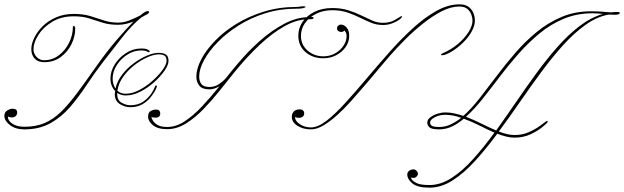

<svg xmlns="http://www.w3.org/2000/svg" viewBox="-90 -586 2871 883"><path d="M588 -535Q592 -535 594 -534Q595 -534 595 -533Q596 -531 595.5 -529.5Q595 -528 595 -528Q593 -524 588 -521Q583 -519 575.5 -514.5Q568 -510 559 -505Q517 -471 473.5 -416Q430 -361 384 -301Q344 -249 308 -194.5Q272 -140 232.5 -94Q193 -48 142 -19.5Q91 9 22 9Q-19 9 -44.5 -11Q-70 -31 -70 -53Q-70 -70 -56.5 -78Q-43 -86 -33 -86Q-11 -86 -11 -69Q-11 -58 -18 -52Q-25 -46 -35 -46Q-42 -46 -46.5 -47.5Q-51 -49 -54 -50Q-54 -31 -33 -17Q-12 -3 22 -3Q75 -3 115 -20Q155 -37 190.5 -71.5Q226 -106 266 -160Q306 -214 358 -288Q402 -350 446 -401.5Q490 -453 524 -487Q509 -481 491 -476.5Q473 -472 453 -472Q413 -472 382.5 -481.5Q352 -491 321.5 -501Q291 -511 249 -511Q192 -511 150.5 -486Q109 -461 86.5 -425.5Q64 -390 64 -360Q64 -339 78.5 -324Q93 -309 113 -309Q151 -309 181 -332Q211 -355 228 -390Q245 -425 245 -460Q245 -469 250.5 -466.5Q256 -464 256 -454Q256 -418 238.5 -382.5Q221 -347 189 -323.5Q157 -300 113 -300Q84 -300 69 -317Q54 -334 54 -360Q54 -384 67.5 -412Q81 -440 106 -465Q131 -490 167.5 -506Q204 -522 249 -522Q293 -522 325.5 -512Q358 -502 388 -492Q418 -482 453 -482Q480 -482 507 -493Q534 -504 555 -515Q579 -535 588 -535ZM560 -363Q578 -363 586 -359.5Q594 -356 596 -354Q600 -350 598 -348Q596 -346 593 -346H591Q589 -348 582 -351Q575 -354 559 -354Q525 -354 495 -334.5Q465 -315 446.5 -285.5Q428 -256 428 -224Q428 -199 441 -179Q449 -213 471.5 -242.5Q494 -272 524.5 -294.5Q555 -317 585.5 -330Q616 -343 640 -343Q662 -343 673.5 -335Q685 -327 685 -306Q685 -288 667 -261.5Q649 -235 619.5 -208.5Q590 -182 555.5 -164.5Q521 -147 488 -147Q466 -147 449 -159V-153Q449 -125 469.5 -113.5Q490 -102 509 -102Q546 -102 570 -119.5Q594 -137 607 -157.5Q620 -178 622 -186Q624 -193 627 -193Q633 -193 631 -186Q629 -179 620.5 -164Q612 -149 597.5 -132.5Q583 -116 561 -104.5Q539 -93 509 -93Q484 -93 461 -107.5Q438 -122 438 -153Q438 -159 440 -167Q430 -177 424 -191.5Q418 -206 418 -225Q418 -258 437.5 -289.5Q457 -321 489.5 -342Q522 -363 560 -363ZM450 -169Q464 -155 488 -155Q518 -155 550.5 -172Q583 -189 611.5 -214.5Q640 -240 658 -265Q676 -290 676 -306Q676 -324 666.5 -330Q657 -336 640 -336Q618 -336 587.5 -322.5Q557 -309 527.5 -286Q498 -263 476.5 -233Q455 -203 450 -169Z M1301 -557Q1322 -557 1312.5 -551.5Q1303 -546 1272 -546Q1197 -546 1130 -525Q1063 -504 1007.5 -469Q952 -434 911.5 -392.5Q871 -351 848.5 -309.5Q826 -268 826 -234Q826 -212 836.5 -199Q847 -186 873 -186Q898 -186 917 -199Q936 -212 950 -228Q963 -244 976.5 -261Q990 -278 1004 -294Q1050 -349 1104.5 -397.5Q1159 -446 1217 -476.5Q1275 -507 1329 -507Q1334 -507 1338.5 -507.5Q1343 -508 1346 -508Q1352 -508 1352 -504Q1352 -499 1343.5 -498Q1335 -497 1325 -497Q1275 -497 1218.5 -465.5Q1162 -434 1103 -378.5Q1044 -323 985 -250Q956 -214 921 -170Q886 -126 846.5 -85Q807 -44 765 -18Q723 8 679 8Q635 8 613 -10.5Q591 -29 591 -49Q591 -69 603 -75.5Q615 -82 628 -82Q641 -82 644 -75Q647 -68 647 -65Q647 -45 626 -45Q616 -45 611 -46.5Q606 -48 606 -48Q606 -48 610.5 -36.5Q615 -25 631 -13.5Q647 -2 679 -2Q719 -2 758.5 -27.5Q798 -53 838 -95.5Q878 -138 919 -189Q908 -183 896.5 -179Q885 -175 873 -175Q840 -175 826.5 -192Q813 -209 813 -234Q813 -270 835.5 -313Q858 -356 899 -398.5Q940 -441 997 -476Q1054 -511 1123.5 -532.5Q1193 -554 1272 -554Q1283 -554 1288.5 -555.5Q1294 -557 1301 -557Z M2023 -566Q2050 -566 2065.5 -554Q2081 -542 2087.5 -525Q2094 -508 2094 -492Q2094 -468 2080 -442.5Q2066 -417 2044 -394.5Q2022 -372 1997.5 -355.5Q1973 -339 1952 -333Q1949 -332 1943 -332Q1938 -332 1938 -334.5Q1938 -337 1948 -342Q1985 -358 2015.5 -383.5Q2046 -409 2064.5 -438Q2083 -467 2083 -492Q2083 -503 2078 -518Q2073 -533 2060 -544.5Q2047 -556 2022 -556Q1984 -556 1942 -534.5Q1900 -513 1857 -479Q1814 -445 1775 -406Q1736 -367 1704 -330.5Q1672 -294 1651 -268.5Q1630 -243 1624 -236Q1606 -215 1580 -184.5Q1554 -154 1524 -120.5Q1494 -87 1461.5 -57.5Q1429 -28 1398 -9.5Q1367 9 1340 9Q1304 9 1278 -7.5Q1252 -24 1252 -49Q1252 -63 1261 -73Q1270 -83 1290 -83Q1298 -83 1303.5 -78Q1309 -73 1309 -65Q1309 -54 1301.5 -49Q1294 -44 1287 -44Q1277 -44 1272 -46Q1267 -48 1267 -48Q1267 -29 1289.5 -14.5Q1312 0 1340 0Q1372 0 1411.5 -30.5Q1451 -61 1497 -111.5Q1543 -162 1594 -222.5Q1645 -283 1698.5 -343.5Q1752 -404 1807 -454.5Q1862 -505 1916.5 -535.5Q1971 -566 2023 -566ZM1438 -549Q1480 -549 1512.5 -538.5Q1545 -528 1571.5 -515Q1598 -502 1622 -491.5Q1646 -481 1671 -481Q1703 -481 1725.5 -494Q1748 -507 1752 -510Q1756 -512 1756 -512Q1761 -512 1757 -506Q1756 -502 1743.5 -493.5Q1731 -485 1712 -478Q1693 -471 1671 -471Q1642 -471 1616.5 -481.5Q1591 -492 1565 -505Q1539 -518 1508 -528.5Q1477 -539 1438 -539Q1396 -539 1363.5 -522.5Q1331 -506 1312.5 -479.5Q1294 -453 1294 -421Q1294 -380 1324.5 -353.5Q1355 -327 1397 -327Q1427 -327 1451 -340.5Q1475 -354 1489.5 -375.5Q1504 -397 1504 -420Q1504 -432 1499 -439Q1494 -446 1494 -446Q1494 -446 1490.5 -442.5Q1487 -439 1479 -439Q1472 -439 1466 -443Q1460 -447 1460 -455Q1460 -463 1465.5 -468Q1471 -473 1477 -473Q1492 -473 1504 -459.5Q1516 -446 1516 -421Q1516 -393 1499.5 -369.5Q1483 -346 1456 -332Q1429 -318 1397 -318Q1348 -318 1315 -346.5Q1282 -375 1282 -422Q1282 -457 1301.5 -485.5Q1321 -514 1356 -531.5Q1391 -549 1438 -549Z M2746 -531Q2761 -531 2761 -526Q2758 -518 2738 -518Q2727 -518 2709 -519Q2655 -509 2602.5 -471.5Q2550 -434 2499.5 -378Q2449 -322 2399.5 -255Q2350 -188 2301.5 -117.5Q2253 -47 2204 19Q2223 26 2241 30.5Q2259 35 2276 35Q2312 35 2341.5 22Q2371 9 2391.5 -6Q2412 -21 2420 -27Q2426 -32 2428 -29Q2430 -26 2426 -21Q2424 -18 2403.5 -1Q2383 16 2350 31.5Q2317 47 2276 47Q2257 47 2237.5 42Q2218 37 2197 29Q2146 98 2094.5 154.5Q2043 211 1991 244Q1939 277 1885 277Q1830 277 1806.5 257.5Q1783 238 1783 216Q1783 207 1791 200Q1799 193 1812 193Q1819 193 1825.5 199.5Q1832 206 1832 213Q1832 220 1826 226Q1820 232 1813 232Q1805 232 1802 231Q1799 230 1799 230Q1799 230 1803.5 238.5Q1808 247 1826 256Q1844 265 1885 265Q1936 265 1986 233Q2036 201 2085.5 146Q2135 91 2184 24Q2150 9 2114.5 -9Q2079 -27 2043 -40Q2016 -17 1988 -4Q1960 9 1930 9Q1896 9 1885.5 0Q1875 -9 1875 -22Q1875 -36 1889 -46.5Q1903 -57 1922 -63Q1941 -69 1958 -69Q1979 -69 1999.5 -64.5Q2020 -60 2041 -53Q2078 -86 2116 -134.5Q2154 -183 2194.5 -237Q2235 -291 2280.5 -343.5Q2326 -396 2378.5 -439Q2431 -482 2492.5 -508Q2554 -534 2627 -534Q2655 -534 2676.5 -532.5Q2698 -531 2719 -529Q2733 -531 2746 -531ZM2635 -525Q2564 -525 2503.5 -500Q2443 -475 2391.5 -432.5Q2340 -390 2294.5 -338.5Q2249 -287 2208.5 -233.5Q2168 -180 2129.5 -131.5Q2091 -83 2053 -49Q2089 -35 2124 -17.5Q2159 0 2192 14Q2237 -49 2283.5 -117Q2330 -185 2377.5 -250Q2425 -315 2474.5 -371Q2524 -427 2576 -466.5Q2628 -506 2683 -522Q2671 -523 2658.5 -524Q2646 -525 2635 -525ZM1888 -23Q1888 -12 1897 -7Q1906 -2 1931 -2Q1957 -2 1982 -13.5Q2007 -25 2031 -44Q2012 -51 1994 -54.5Q1976 -58 1958 -58Q1930 -58 1909 -46.5Q1888 -35 1888 -23Z"/></svg>

Font: Kapakana Light
Style: Regular
Weight: 300
Designer: Kyosuke Nagai
Version: Version 1.000